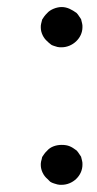

<svg xmlns="http://www.w3.org/2000/svg" viewBox="-20 -510 272 540"><path d="M153.3 -377C183.6 -377 211.9 -402.3 211.9 -433.6C211.9 -437.5 211.9 -441.4 210.9 -444.3C210 -448.2 209 -452.1 208 -456.1C206.1 -459 204.1 -461.9 202.1 -464.8C200.2 -467.8 198.2 -470.7 195.3 -473.6C182.6 -482.4 169.9 -490.2 153.3 -490.2C139.6 -490.2 121.1 -483.4 112.3 -472.7C109.4 -469.7 106.4 -466.8 104.5 -463.9C102.5 -460.9 100.6 -458 98.6 -455.1C97.7 -451.2 96.7 -447.3 95.7 -443.4C94.7 -440.4 94.7 -436.5 94.7 -432.6C94.7 -418 102.5 -402.3 113.3 -393.6C116.2 -390.6 118.2 -388.7 121.1 -386.7C124 -383.8 127.9 -381.8 131.8 -380.9C134.8 -379.9 138.7 -378.9 141.6 -377.9C145.5 -377 149.4 -377 153.3 -377ZM153.3 9.8C184.6 9.8 211.9 -15.6 211.9 -46.9C211.9 -50.8 211.9 -54.7 210.9 -57.6C210 -61.5 209 -65.4 208 -69.3C206.1 -72.3 204.1 -75.2 202.1 -78.1C200.2 -81.1 198.2 -84 195.3 -86.9C180.7 -97.7 171.9 -102.5 153.3 -102.5C138.7 -102.5 122.1 -97.7 112.3 -85.9C109.4 -83 106.4 -80.1 104.5 -77.1C102.5 -74.2 100.6 -71.3 98.6 -68.4C97.7 -63.5 96.7 -59.6 95.7 -56.6C94.7 -52.7 94.7 -48.8 94.7 -45.9C94.7 -31.2 102.5 -15.6 113.3 -6.8L121.1 1C124 2.9 127.9 4.9 131.8 5.9C134.8 6.8 138.7 7.8 141.6 8.8C145.5 9.8 149.4 9.8 153.3 9.8Z"/></svg>

Font: My Font
Style: Regular
Weight: 400
Designer: Alfredo Marco Pradil
Version: Version 0.001